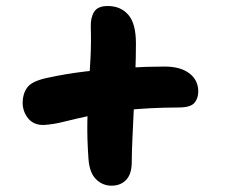

<svg xmlns="http://www.w3.org/2000/svg" viewBox="-20 -633 740 626"><path d="M124.4 -225.6Q90.4 -224.4 72.1 -246.7Q53.8 -269 53.8 -299Q54 -326.6 68.5 -347.3Q83 -368 132.4 -378.8Q193.2 -392.2 259.4 -400.1Q325.6 -408 391.7 -412Q457.8 -416 517 -416Q568.2 -416 597.3 -393.9Q626.4 -371.8 626.4 -334.6Q626.4 -311.8 613.6 -297.3Q600.8 -282.8 564.2 -282.6Q461 -282 390.8 -273.8Q320.6 -265.6 272.6 -255.5Q224.6 -245.4 190.3 -236.6Q156 -227.8 124.4 -225.6ZM343.4 -27.6Q314.8 -27.6 293.5 -48.2Q272.2 -68.8 268.6 -113.2Q263.8 -179.4 264.8 -235.7Q265.8 -292 269.2 -343.3Q272.6 -394.6 275.1 -444.5Q277.6 -494.4 276 -546Q275.2 -576 287.1 -594.7Q299 -613.4 331.2 -613.4Q373.4 -613.4 398.3 -584.8Q423.2 -556.2 423.2 -491.2Q423.2 -446 421.1 -391Q419 -336 416.4 -281.1Q413.8 -226.2 411.7 -179.8Q409.6 -133.4 409.6 -105.4Q409.6 -65.8 391.5 -46.7Q373.4 -27.6 343.4 -27.6Z"/></svg>

Font: Shantell Sans Light
Style: Regular
Weight: 300
Designer: Stephen Nixon, Anya Danilova, Shantell Martin
Foundry: Arrow Type
Version: Version 1.011;[c5ecc13dd]